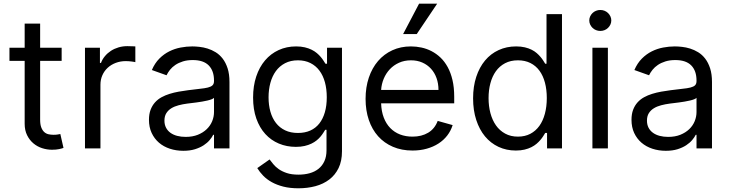

<svg xmlns="http://www.w3.org/2000/svg" viewBox="-20 -804 3953 1040"><path d="M313.9 -474.4H197.4V-156.2Q197.4 -129.6 203.7 -113.5Q209.9 -97.3 220 -88.4Q230.1 -79.5 243.1 -76.7Q256 -73.9 269.9 -73.9Q283.7 -73.9 292.6 -75.5Q301.5 -77.1 306.8 -78.1L323.9 -2.8Q315.3 0.4 300.1 3.7Q284.8 7.1 261.4 7.1Q234.7 7.1 208.3 -1.4Q181.8 -9.9 160.9 -27.5Q139.9 -45.1 126.8 -71.6Q113.6 -98 113.6 -133.5V-474.4H31.2V-545.5H113.6V-676.1H197.4V-545.5H313.9Z M440.3 -545.5H521.3V-463.1H527Q534.4 -483.3 548.5 -500Q562.5 -516.7 581.1 -528.8Q599.8 -540.8 622.2 -547.4Q644.5 -554 669 -554Q673.7 -554 679.9 -553.8Q686.1 -553.6 692.1 -553.4Q698.2 -553.3 703.8 -553.1Q709.5 -552.9 713.1 -552.6V-467.3Q710.9 -468 705.8 -468.9Q700.6 -469.8 693.7 -470.7Q686.8 -471.6 678.6 -472.3Q670.5 -473 661.9 -473Q632.1 -473 606.9 -463.4Q581.7 -453.8 563.2 -436.8Q544.7 -419.7 534.4 -396.3Q524.1 -372.9 524.1 -345.2V0H440.3Z M973 12.8Q934.3 12.8 900.2 1.6Q866.1 -9.6 841.1 -31.1Q816.1 -52.6 801.5 -83.8Q786.9 -115.1 786.9 -154.8Q786.9 -186.1 795.6 -209.2Q804.3 -232.2 819.4 -249.1Q834.5 -266 854.9 -277.2Q875.4 -288.4 898.8 -295.6Q922.2 -302.9 947.8 -307.5Q973.4 -312.1 998.6 -315.3Q1035.9 -320.3 1062.5 -323Q1089.1 -325.6 1106.2 -329.9Q1123.2 -334.2 1131.2 -342Q1139.2 -349.8 1139.2 -365.1V-367.9Q1139.2 -420.5 1110.6 -449.6Q1082 -478.7 1024.1 -478.7Q994.3 -478.7 970.9 -471.4Q947.4 -464.1 930 -452.4Q912.6 -440.7 900.9 -426Q889.2 -411.2 882.1 -396.3L802.6 -424.7Q818.5 -462 843.2 -486.7Q867.9 -511.4 897.2 -525.9Q926.5 -540.5 958.5 -546.5Q990.4 -552.6 1021.3 -552.6Q1038.7 -552.6 1060.4 -550.2Q1082 -547.9 1104.4 -541Q1126.8 -534.1 1148.3 -521Q1169.7 -507.8 1186.3 -486.3Q1202.8 -464.8 1212.9 -433.8Q1223 -402.7 1223 -359.4V0H1139.2V-73.9H1134.9Q1128.6 -60.7 1115.8 -45.5Q1103 -30.2 1083.3 -17.2Q1063.6 -4.3 1036.2 4.3Q1008.9 12.8 973 12.8ZM985.8 -62.5Q1023.1 -62.5 1051.7 -74Q1080.3 -85.6 1099.8 -104.4Q1119.3 -123.2 1129.3 -147.5Q1139.2 -171.9 1139.2 -197.4V-274.1Q1135.7 -269.9 1126.1 -266.2Q1116.5 -262.4 1103.3 -259.4Q1090.2 -256.4 1074.8 -253.7Q1059.3 -251.1 1044.4 -249.1Q1029.5 -247.2 1016.3 -245.6Q1003.2 -244 994.3 -242.9Q969.8 -239.7 947.4 -233.8Q925.1 -228 908 -217.5Q891 -207 880.9 -190.9Q870.7 -174.7 870.7 -150.6Q870.7 -128.9 879.3 -112.4Q887.8 -95.9 903.2 -84.7Q918.7 -73.5 939.8 -68Q960.9 -62.5 985.8 -62.5Z M1596.6 215.9Q1550.8 215.9 1515.1 206.9Q1479.4 197.8 1452.2 182.7Q1425.1 167.6 1405.7 147.7Q1386.4 127.8 1373.6 106.5L1440.3 59.7Q1448.9 71 1460.4 85.2Q1471.9 99.4 1489.7 112Q1507.5 124.6 1533.4 133.3Q1559.3 142 1596.6 142Q1629.6 142 1657.5 134.2Q1685.4 126.4 1705.6 110.1Q1725.9 93.8 1737.2 68.9Q1748.6 44 1748.6 9.9V-100.9H1741.5Q1736.9 -93.4 1730.6 -83.6Q1724.4 -73.9 1715.7 -63.6Q1707 -53.3 1695 -43.5Q1682.9 -33.7 1666.7 -25.9Q1650.6 -18.1 1629.8 -13.3Q1609 -8.5 1582.4 -8.5Q1533 -8.5 1490.6 -26.3Q1448.2 -44 1417.1 -78.1Q1386 -112.2 1368.4 -161.9Q1350.9 -211.6 1350.9 -275.6Q1350.9 -338.4 1367.9 -389.6Q1384.9 -440.7 1415.7 -476.9Q1446.4 -513.1 1489.3 -532.8Q1532.3 -552.6 1583.8 -552.6Q1610.4 -552.6 1631.2 -547.6Q1652 -542.6 1668.1 -534.6Q1684.3 -526.6 1696.4 -516.3Q1708.5 -506 1717.2 -495.7Q1725.9 -485.4 1732.1 -475.7Q1738.3 -465.9 1742.9 -458.8H1751.4V-545.5H1832.4V15.6Q1832.4 68.5 1813.9 106.4Q1795.5 144.2 1763.5 168.5Q1731.5 192.8 1688.6 204.4Q1645.6 215.9 1596.6 215.9ZM1593.8 -83.8Q1631.7 -83.8 1660.9 -96.9Q1690 -110.1 1709.7 -135.1Q1729.4 -160.2 1739.7 -196Q1750 -231.9 1750 -277Q1750 -321.4 1740.1 -358.1Q1730.1 -394.9 1710.4 -421.3Q1690.7 -447.8 1661.4 -462.5Q1632.1 -477.3 1593.8 -477.3Q1554 -477.3 1524 -461.6Q1494 -446 1474.3 -418.9Q1454.5 -391.7 1444.6 -355.1Q1434.7 -318.5 1434.7 -277Q1434.7 -234.4 1444.8 -198.9Q1454.9 -163.4 1474.8 -137.8Q1494.7 -112.2 1524.5 -98Q1554.3 -83.8 1593.8 -83.8Z M2214.5 11.4Q2155.5 11.4 2108.3 -8.9Q2061.1 -29.1 2028.2 -65.9Q1995.4 -102.6 1977.8 -154.1Q1960.2 -205.6 1960.2 -268.5Q1960.2 -331.3 1977.8 -383.5Q1995.4 -435.7 2027.7 -473.4Q2060 -511 2105.3 -531.8Q2150.6 -552.6 2206 -552.6Q2234.4 -552.6 2262.8 -546.5Q2291.2 -540.5 2317.3 -527Q2343.4 -513.5 2365.8 -492.4Q2388.1 -471.2 2404.8 -440.9Q2421.5 -410.5 2430.9 -370.6Q2440.3 -330.6 2440.3 -279.8V-244.3H2044.4Q2045.8 -200.6 2058.8 -166.9Q2071.7 -133.2 2094.1 -110.3Q2116.5 -87.4 2147 -75.6Q2177.6 -63.9 2214.5 -63.9Q2263.8 -63.9 2299.4 -85.2Q2334.9 -106.5 2350.9 -149.1L2431.8 -126.4Q2422.2 -95.5 2402.7 -70.1Q2383.2 -44.7 2355.1 -26.6Q2327.1 -8.5 2291.5 1.4Q2256 11.4 2214.5 11.4ZM2355.1 -316.8Q2355.1 -351.6 2344.6 -380.9Q2334.2 -410.2 2314.6 -431.6Q2295.1 -453.1 2267.6 -465.2Q2240.1 -477.3 2206 -477.3Q2170.1 -477.3 2141.2 -464.1Q2112.2 -451 2091.4 -428.8Q2070.7 -406.6 2058.6 -377.7Q2046.5 -348.7 2044.4 -316.8ZM2250 -784.1H2348L2237.2 -619.3H2163.4Z M2774.1 11.4Q2723 11.4 2680.4 -8.5Q2637.8 -28.4 2607.2 -65.2Q2576.7 -101.9 2559.7 -154.1Q2542.6 -206.3 2542.6 -271.3Q2542.6 -335.9 2559.7 -387.8Q2576.7 -439.6 2607.4 -476.4Q2638.1 -513.1 2681.1 -532.8Q2724.1 -552.6 2775.6 -552.6Q2802.2 -552.6 2823 -547.6Q2843.8 -542.6 2859.7 -534.6Q2875.7 -526.6 2887.4 -516.3Q2899.1 -506 2907.8 -495.7Q2916.5 -485.4 2922.6 -475.7Q2928.6 -465.9 2933.2 -458.8H2940.3V-727.3H3024.1V0H2943.2V-83.8H2933.2Q2928.6 -76.3 2922.4 -66.4Q2916.2 -56.5 2907.1 -45.8Q2898.1 -35.2 2886.2 -25Q2874.3 -14.9 2858.1 -6.7Q2842 1.4 2821.2 6.4Q2800.4 11.4 2774.1 11.4ZM2785.5 -63.9Q2823.5 -63.9 2852.6 -79.2Q2881.7 -94.5 2901.5 -122Q2921.2 -149.5 2931.5 -188Q2941.8 -226.6 2941.8 -272.7Q2941.8 -318.5 2931.8 -356.2Q2921.9 -393.8 2902.2 -420.8Q2882.5 -447.8 2853.2 -462.5Q2823.9 -477.3 2785.5 -477.3Q2745.7 -477.3 2715.7 -461.5Q2685.7 -445.7 2666 -418.1Q2646.3 -390.6 2636.4 -353.3Q2626.4 -316.1 2626.4 -272.7Q2626.4 -229 2636.5 -191.1Q2646.7 -153.1 2666.5 -124.8Q2686.4 -96.6 2716.3 -80.3Q2746.1 -63.9 2785.5 -63.9Z M3188.9 -545.5H3272.7V0H3188.9ZM3231.5 -636.4Q3219.5 -636.4 3208.5 -640.8Q3197.4 -645.2 3189.5 -653.1Q3181.5 -660.9 3176.7 -671.2Q3171.9 -681.5 3171.9 -693.2Q3171.9 -704.9 3176.7 -715.2Q3181.5 -725.5 3189.5 -733.3Q3197.4 -741.1 3208.5 -745.6Q3219.5 -750 3231.5 -750Q3244 -750 3254.8 -745.6Q3265.6 -741.1 3273.6 -733.3Q3281.6 -725.5 3286.4 -715.2Q3291.2 -704.9 3291.2 -693.2Q3291.2 -681.5 3286.4 -671.2Q3281.6 -660.9 3273.6 -653.1Q3265.6 -645.2 3254.8 -640.8Q3244 -636.4 3231.5 -636.4Z M3586.6 12.8Q3547.9 12.8 3513.8 1.6Q3479.8 -9.6 3454.7 -31.1Q3429.7 -52.6 3415.1 -83.8Q3400.6 -115.1 3400.6 -154.8Q3400.6 -186.1 3409.3 -209.2Q3418 -232.2 3433.1 -249.1Q3448.2 -266 3468.6 -277.2Q3489 -288.4 3512.4 -295.6Q3535.9 -302.9 3561.4 -307.5Q3587 -312.1 3612.2 -315.3Q3649.5 -320.3 3676.1 -323Q3702.8 -325.6 3719.8 -329.9Q3736.9 -334.2 3744.9 -342Q3752.8 -349.8 3752.8 -365.1V-367.9Q3752.8 -420.5 3724.3 -449.6Q3695.7 -478.7 3637.8 -478.7Q3608 -478.7 3584.5 -471.4Q3561.1 -464.1 3543.7 -452.4Q3526.3 -440.7 3514.6 -426Q3502.8 -411.2 3495.7 -396.3L3416.2 -424.7Q3432.2 -462 3456.9 -486.7Q3481.5 -511.4 3510.8 -525.9Q3540.1 -540.5 3572.1 -546.5Q3604 -552.6 3634.9 -552.6Q3652.3 -552.6 3674 -550.2Q3695.7 -547.9 3718 -541Q3740.4 -534.1 3761.9 -521Q3783.4 -507.8 3799.9 -486.3Q3816.4 -464.8 3826.5 -433.8Q3836.6 -402.7 3836.6 -359.4V0H3752.8V-73.9H3748.6Q3742.2 -60.7 3729.4 -45.5Q3716.6 -30.2 3696.9 -17.2Q3677.2 -4.3 3649.9 4.3Q3622.5 12.8 3586.6 12.8ZM3599.4 -62.5Q3636.7 -62.5 3665.3 -74Q3693.9 -85.6 3713.4 -104.4Q3733 -123.2 3742.9 -147.5Q3752.8 -171.9 3752.8 -197.4V-274.1Q3749.3 -269.9 3739.7 -266.2Q3730.1 -262.4 3717 -259.4Q3703.8 -256.4 3688.4 -253.7Q3672.9 -251.1 3658 -249.1Q3643.1 -247.2 3630 -245.6Q3616.8 -244 3608 -242.9Q3583.5 -239.7 3561.1 -233.8Q3538.7 -228 3521.7 -217.5Q3504.6 -207 3494.5 -190.9Q3484.4 -174.7 3484.4 -150.6Q3484.4 -128.9 3492.9 -112.4Q3501.4 -95.9 3516.9 -84.7Q3532.3 -73.5 3553.4 -68Q3574.6 -62.5 3599.4 -62.5Z"/></svg>

Font: Fast_Sans-Dotted
Style: Regular
Weight: 400
Version: Version 3.018